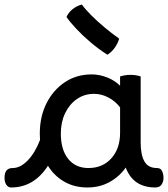

<svg xmlns="http://www.w3.org/2000/svg" viewBox="-57 -815 743 849"><path d="M-1 -72Q33 -72 65.5 -105.5Q98 -139 120 -196Q119 -210 119 -224Q119 -300 149 -359Q179 -418 230.5 -452Q282 -486 348 -486Q383 -486 417 -472.5Q451 -459 474 -436V-477Q483 -480 495 -482Q507 -484 520 -484Q544 -484 565 -477V-184Q565 -131 581.5 -101.5Q598 -72 637 -72Q654 -72 660 -58Q666 -44 666 -28Q666 -12 657.5 1Q649 14 630 14Q532 14 499 -74Q470 -33 426.5 -9.5Q383 14 330 14Q272 14 227.5 -11.5Q183 -37 155 -82Q93 14 -8 14Q-21 14 -29 2Q-37 -10 -37 -29Q-37 -72 -1 -72ZM212 -224Q212 -153 244.5 -112.5Q277 -72 334 -72Q397 -72 435.5 -115Q474 -158 474 -228V-340Q454 -367 423 -383.5Q392 -400 359 -400Q316 -400 283 -377Q250 -354 231 -314.5Q212 -275 212 -224ZM418 -573Q380 -597 344 -627.5Q308 -658 280 -688Q252 -718 237 -740Q246 -760 264 -774.5Q282 -789 305 -795Q320 -774 347 -747Q374 -720 406.5 -693Q439 -666 470 -644Q464 -623 450.5 -604Q437 -585 418 -573Z"/></svg>

Font: Borel
Style: Regular
Weight: 400
Designer: Rosalie Wagner
Foundry: ANRT
Version: Version 1.007; ttfautohint (v1.8.4.7-5d5b)